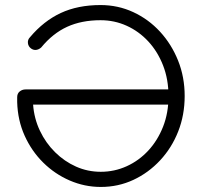

<svg xmlns="http://www.w3.org/2000/svg" viewBox="-20 -730 799 760"><path d="M379 10Q315 10 256 -15.5Q197 -41 151 -86.5Q105 -132 77.5 -193Q50 -254 48 -326V-345Q48 -360 58 -368Q68 -376 81 -376H677L682 -316H111Q115 -261 138 -212.5Q161 -164 198 -127.5Q235 -91 281 -70.5Q327 -50 379 -50Q433 -50 481.5 -72Q530 -94 567 -134Q604 -174 625.5 -228.5Q647 -283 647 -349Q647 -416 625.5 -471Q604 -526 567 -566Q530 -606 481.5 -628Q433 -650 378 -650Q303 -650 246 -624Q189 -598 143 -542Q134 -534 123.5 -532.5Q113 -531 103 -538Q92 -546 90.5 -559.5Q89 -573 99 -583Q153 -647 220.5 -678.5Q288 -710 378 -710Q447 -710 507.5 -682Q568 -654 613.5 -604.5Q659 -555 685 -490Q711 -425 711 -350Q711 -275 685.5 -210Q660 -145 614 -95.5Q568 -46 508 -18Q448 10 379 10Z"/></svg>

Font: Quicksand Light
Style: Regular
Weight: 400
Version: Version 3.004